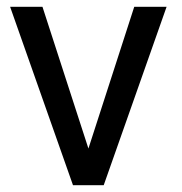

<svg xmlns="http://www.w3.org/2000/svg" viewBox="-20 -545 536 565"><path d="M194.8 0 9.8 -524.9H105L240.2 -107.9L375 -524.9H470.2L285.2 0H274.9H205.1Z"/></svg>

Font: Miedinger*
Style: Book
Weight: 400
Version: Version 001.000